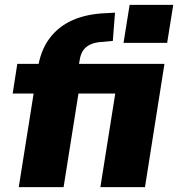

<svg xmlns="http://www.w3.org/2000/svg" viewBox="-20 -768 731 788"><path d="M57 0 118 -384H32L51 -506H188L130 -464L135 -486Q146 -560 182.5 -609.5Q219 -659 277.5 -685Q336 -711 415 -714L452 -716L443 -600L400 -596Q374 -595 354.5 -587Q335 -579 323 -563.5Q311 -548 307 -521L298 -473L267 -506H655L575 0H392L453 -384H302L241 0ZM487 -592 512 -748H691L666 -592Z"/></svg>

Font: Nunito Sans 7pt SemiCondensed Black
Style: Italic
Weight: 900
Width: 4
Italic angle: -9°
Designer: Vernon Adams
Foundry: Vernon Adams
Version: Version 3.101;gftools[0.9.27]